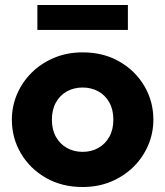

<svg xmlns="http://www.w3.org/2000/svg" viewBox="-20 -735 663 770"><path d="M311.4 15Q228 15 164 -21.8Q100 -58.6 63.8 -120Q27.6 -181.4 27.6 -255Q27.6 -308.5 48.3 -357.2Q69 -405.9 107 -443.6Q145 -481.2 197 -503.1Q249 -525 311.4 -525Q394.8 -525 458.8 -488.2Q522.8 -451.4 558.9 -390Q595.1 -328.6 595.1 -255Q595.1 -201.5 574.4 -152.8Q553.8 -104.1 515.8 -66.4Q477.9 -28.8 426 -6.9Q374.1 15 311.4 15ZM311.4 -126Q346.5 -126 374.4 -141.8Q402.4 -157.5 418.5 -186.4Q434.6 -215.2 434.6 -255Q434.6 -294.8 418.7 -323.7Q402.8 -352.6 374.8 -368.3Q346.9 -384 311.4 -384Q275.9 -384 247.9 -368.3Q220 -352.6 204.1 -323.7Q188.1 -294.8 188.1 -255Q188.1 -215.2 204.2 -186.4Q220.4 -157.5 248.3 -141.8Q276.2 -126 311.4 -126ZM129.9 -615V-715H492.9V-615Z"/></svg>

Font: Geologica Thin
Style: Regular
Weight: 100
Version: Version 1.010;gftools[0.9.28]